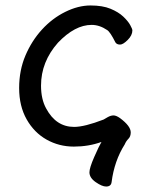

<svg xmlns="http://www.w3.org/2000/svg" viewBox="-20 -512 556 702"><path d="M368 170Q353 170 330 154Q307 138 307 118Q307 102 324.5 62Q342 22 351 7Q304 24 250 24Q196 24 150.5 -1.5Q105 -27 77.5 -75.5Q50 -124 50 -190Q50 -255 73 -309Q96 -363 133.5 -404Q171 -445 218.5 -468.5Q266 -492 311 -492Q355 -492 384 -480Q413 -468 430.5 -451.5Q448 -435 456 -420.5Q464 -406 464 -401Q464 -383 447 -366Q430 -349 419 -349Q407 -349 402 -357Q383 -395 372 -402Q344 -421 315 -421Q254 -421 192 -356Q130 -286 130 -199Q130 -149 149 -115Q185 -48 251 -48Q289 -48 359 -75Q362 -77 373.5 -83.5Q385 -90 395 -90Q405 -90 419 -80Q458 -51 458 -28Q458 -13 449.5 -4.5Q441 4 436 16Q398 76 388 154Q386 170 368 170Z"/></svg>

Font: LXGW WenKai Lite
Style: Bold
Weight: 700
Designer: LXGW / Fontworks Inc.
Foundry: LXGW / Fontworks Inc.
Version: Version 1.330;April 28, 2024